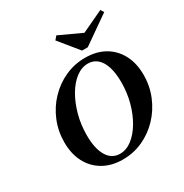

<svg xmlns="http://www.w3.org/2000/svg" viewBox="-178 -911 1022 1064"><g transform="rotate(-30 333.0 -378.5)"><path d="M305.6 11.3Q234.7 11.3 181.9 -19Q129 -49.2 100 -104Q71 -158.9 71 -233.1Q71 -304.8 97.2 -368.1Q123.4 -431.5 169.4 -479.4Q215.3 -527.4 275.4 -554.8Q335.5 -582.3 404 -582.3Q475.8 -582.3 528.2 -552.4Q580.6 -522.6 609.7 -467.7Q638.7 -412.9 638.7 -338.7Q638.7 -266.9 612.5 -203.6Q586.3 -140.3 540.3 -91.9Q494.4 -43.5 434.3 -16.1Q374.2 11.3 305.6 11.3ZM308.1 -24.2Q348.4 -24.2 384.7 -52Q421 -79.8 449.6 -127.8Q478.2 -175.8 494.8 -237.1Q511.3 -298.4 511.3 -365.3Q511.3 -422.6 498.4 -463.3Q485.5 -504 460.9 -525.4Q436.3 -546.8 401.6 -546.8Q361.3 -546.8 324.6 -519Q287.9 -491.1 259.7 -442.7Q231.5 -394.4 214.9 -333.1Q198.4 -271.8 198.4 -204.8Q198.4 -119.4 227 -71.8Q255.6 -24.2 308.1 -24.2ZM610.5 -769.4 623.4 -748.4 446.8 -625H410.5L310.5 -747.6L329 -769.4L495.2 -692.7L427.4 -683.1Z"/></g></svg>

Font: Playfair 9pt
Style: Bold Italic
Weight: 700
Italic angle: -15.6°
Designer: Claus Eggers Sørensen
Foundry: Claus Eggers Sørensen
Version: Version 2.203